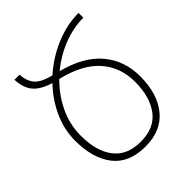

<svg xmlns="http://www.w3.org/2000/svg" viewBox="-201 -853 993 993"><g transform="rotate(-45 295.0 -357.0)"><path d="M55 -268Q55 -351 90 -427Q125 -503 183 -563Q119 -582 89 -616.5Q59 -651 56 -714H93Q97 -662 122 -634.5Q147 -607 211 -591Q279 -652 364 -688Q449 -724 535 -724V-689Q461 -689 387.5 -660Q314 -631 253 -580Q393 -544 461 -462.5Q529 -381 529 -266Q529 -140 468 -65Q407 10 291 10Q172 10 113.5 -65Q55 -140 55 -268ZM94 -266Q94 -153 143.5 -89Q193 -25 291 -25Q392 -25 441 -90.5Q490 -156 490 -266Q490 -372 425 -446Q360 -520 223 -553Q165 -496 129.5 -422.5Q94 -349 94 -266Z"/></g></svg>

Font: Noto Sans Armenian SemiCondensed ExtraLight
Style: Regular
Weight: 200
Width: 4
Designer: Monotype Design Team
Foundry: Monotype Imaging Inc.
Version: Version 2.008; ttfautohint (v1.8.4.7-5d5b)